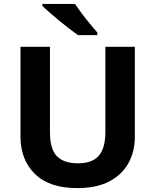

<svg xmlns="http://www.w3.org/2000/svg" viewBox="-20 -954 796 984"><path d="M671 -252Q671 -178 638.5 -118.5Q606 -59 540.5 -24.5Q475 10 375 10Q233 10 159 -62.5Q85 -135 85 -254V-714H236V-277Q236 -189 272 -153Q308 -117 379 -117Q453 -117 486.5 -156Q520 -195 520 -278V-714H671ZM364 -934Q379 -912 399.5 -884.5Q420 -857 441.5 -831.5Q463 -806 479 -787V-774H380Q361 -787 335.5 -806.5Q310 -826 283.5 -848Q257 -870 234 -890Q211 -910 197 -924V-934Z"/></svg>

Font: Noto Sans Sora Sompeng
Style: Bold
Weight: 700
Designer: Monotype Design Team. David Williams.
Foundry: Monotype Imaging Inc.
Version: Version 2.101